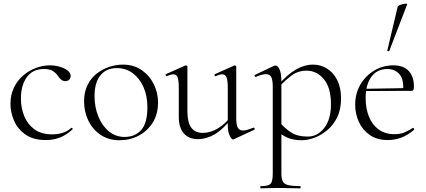

<svg xmlns="http://www.w3.org/2000/svg" viewBox="-20 -751 2323 1046"><path d="M230 12Q162 12 119.5 -17.5Q77 -47 57 -92.5Q37 -138 37 -185Q37 -235 56 -274Q75 -313 106.5 -340Q138 -367 176 -381Q214 -395 251 -395Q279 -395 305 -387.5Q331 -380 348 -367Q365 -354 365 -338Q365 -326 357.5 -317.5Q350 -309 336 -309Q322 -309 312 -318Q302 -327 296 -337Q284 -354 267.5 -364.5Q251 -375 219 -375Q158 -375 126 -330.5Q94 -286 94 -214Q94 -163 112 -118.5Q130 -74 167.5 -46.5Q205 -19 265 -19Q291 -19 318.5 -26.5Q346 -34 368 -54Q371 -56 374.5 -52Q378 -48 375 -46Q341 -15 306 -1.5Q271 12 230 12Z M631 13Q572 13 528.5 -16Q485 -45 461.5 -93.5Q438 -142 438 -198Q438 -250 457 -288Q476 -326 507.5 -350.5Q539 -375 576 -387Q613 -399 649 -399Q709 -399 752 -369Q795 -339 818 -292Q841 -245 841 -193Q841 -129 812 -83Q783 -37 735.5 -12Q688 13 631 13ZM659 -5Q715 -5 749 -42.5Q783 -80 783 -167Q783 -228 762 -276Q741 -324 703.5 -352Q666 -380 616 -380Q559 -380 527 -340.5Q495 -301 495 -227Q495 -168 515.5 -117Q536 -66 573 -35.5Q610 -5 659 -5Z M1058 7Q1010 7 982 -23.5Q954 -54 954 -115V-270Q954 -311 948 -328.5Q942 -346 925 -346Q910 -346 889 -336Q885 -334 882.5 -340Q880 -346 884 -347L989 -394Q991 -395 993 -395Q995 -395 998 -393Q1001 -391 1001 -388V-145Q1001 -84 1022 -55.5Q1043 -27 1085 -27Q1126 -27 1167 -51.5Q1208 -76 1239 -119L1244 -108Q1195 -46 1150 -19.5Q1105 7 1058 7ZM1267 -388V-105Q1267 -71 1275.5 -55.5Q1284 -40 1304 -40Q1315 -40 1328 -44Q1341 -48 1360 -55Q1365 -57 1367 -51.5Q1369 -46 1365 -44L1253 8Q1251 9 1249 9Q1242 9 1231.5 -11.5Q1221 -32 1221 -71V-270Q1221 -311 1214.5 -328.5Q1208 -346 1191 -346Q1176 -346 1155 -336Q1151 -334 1149 -340Q1147 -346 1151 -347L1256 -394Q1258 -395 1259 -395Q1261 -395 1264 -393Q1267 -391 1267 -388Z M1401 275Q1398 275 1398 269Q1398 263 1401 263Q1442 263 1454 250Q1466 237 1466 194V-278Q1466 -314 1458 -330.5Q1450 -347 1429 -347Q1419 -347 1405 -343.5Q1391 -340 1374 -332Q1370 -331 1367.5 -336Q1365 -341 1369 -343L1472 -392Q1476 -394 1480 -394Q1494 -394 1503.5 -371.5Q1513 -349 1513 -305V194Q1513 222 1520.5 237Q1528 252 1550.5 257.5Q1573 263 1616 263Q1618 263 1618 269Q1618 275 1616 275Q1590 275 1558 274Q1526 273 1491 273Q1466 273 1442 274Q1418 275 1401 275ZM1624 13Q1586 13 1556.5 3Q1527 -7 1492 -35L1501 -88Q1530 -53 1565 -30Q1600 -7 1657 -7Q1710 -7 1746.5 -54Q1783 -101 1783 -184Q1783 -273 1744.5 -319.5Q1706 -366 1650 -366Q1604 -366 1569 -340Q1534 -314 1501 -278L1493 -285Q1544 -344 1591 -371.5Q1638 -399 1686 -399Q1727 -399 1761.5 -377.5Q1796 -356 1817 -315Q1838 -274 1838 -215Q1838 -155 1817 -112Q1796 -69 1762.5 -41.5Q1729 -14 1692.5 -0.5Q1656 13 1624 13Z M2093 12Q2034 12 1994.5 -15.5Q1955 -43 1935 -87Q1915 -131 1915 -180Q1915 -241 1943 -289.5Q1971 -338 2018.5 -366.5Q2066 -395 2122 -395Q2179 -395 2207 -364Q2235 -333 2235 -281Q2235 -268 2232.5 -262Q2230 -256 2223 -256H2176Q2181 -318 2156.5 -346.5Q2132 -375 2090 -375Q2034 -375 2003 -332.5Q1972 -290 1972 -216Q1972 -160 1990 -115.5Q2008 -71 2043 -45.5Q2078 -20 2128 -20Q2163 -20 2185.5 -30.5Q2208 -41 2229 -54Q2231 -56 2234.5 -51.5Q2238 -47 2236 -44Q2201 -14 2165.5 -1Q2130 12 2093 12ZM1959 -255 1958 -267 2186 -271V-256ZM2101 -474Q2100 -471 2094.5 -472.5Q2089 -474 2090 -476L2147 -716Q2148 -719 2156 -722.5Q2164 -726 2174.5 -728.5Q2185 -731 2192.5 -731Q2200 -731 2198 -727Z"/></svg>

Font: Cormorant Infant Light
Style: Regular
Weight: 300
Designer: Christian Thalmann (Catharsis Fonts)
Foundry: Catharsis Fonts
Version: Version 4.001